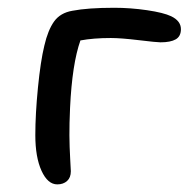

<svg xmlns="http://www.w3.org/2000/svg" viewBox="-20 -507 490 499"><path d="M128.9 -27.8Q104 -27.8 87.9 -63.2Q71.8 -98.6 71.8 -155.8Q71.8 -210 78.6 -279.1Q85.4 -348.1 95.2 -388.2Q104.5 -428.7 120.6 -451.2Q136.7 -473.6 168 -479Q208 -486.8 276.9 -486.8Q318.8 -486.8 362.1 -480.5Q405.3 -474.1 424.8 -464.8Q450.2 -452.6 450.2 -431.2Q450.2 -412.6 436.8 -404.8Q423.3 -397 397 -397Q387.2 -397 340.8 -402.6Q294.4 -408.2 268.1 -408.2Q223.1 -408.2 189 -401.9Q167.5 -341.3 162.1 -227.1Q160.2 -184.6 160.4 -155.3Q160.6 -126 162.4 -94.5Q164.1 -63 164.1 -62Q164.1 -45.4 154.3 -36.6Q144.5 -27.8 128.9 -27.8Z"/></svg>

Font: Shantell Sans Irregular
Style: Regular
Weight: 400
Designer: Stephen Nixon, Anya Danilova, Shantell Martin
Foundry: Arrow Type
Version: Version 1.006;[9816181b4]